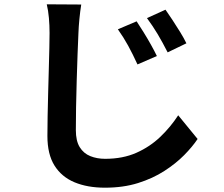

<svg xmlns="http://www.w3.org/2000/svg" viewBox="-20 -806 1040 891"><path d="M614 -707Q628 -686 646 -657Q664 -628 680.5 -598.5Q697 -569 708 -546L618 -507Q596 -555 575 -593.5Q554 -632 527 -670ZM748 -761Q762 -741 780.5 -713Q799 -685 816.5 -656.5Q834 -628 845 -605L758 -563Q734 -610 712 -647Q690 -684 662 -722ZM197 -786 357 -785Q352 -754 348.5 -718Q345 -682 344 -653Q342 -613 340 -555.5Q338 -498 336 -433.5Q334 -369 333 -308.5Q332 -248 332 -202Q332 -152 350 -123Q368 -94 399 -81.5Q430 -69 468 -69Q550 -69 613 -97Q676 -125 724 -171Q772 -217 807 -271L897 -161Q873 -125 834.5 -86Q796 -47 742.5 -12.5Q689 22 620.5 43.5Q552 65 467 65Q386 65 326 40Q266 15 233 -37.5Q200 -90 200 -175Q200 -215 201 -267Q202 -319 203.5 -375.5Q205 -432 206.5 -486Q208 -540 209 -583.5Q210 -627 210 -653Q210 -688 207 -722.5Q204 -757 197 -786Z"/></svg>

Font: Noto IKEA Simplified Chinese
Style: Bold
Weight: 700
Designer: Monotype Design Team
Foundry: Monotype Imaging Inc.
Version: Version 1.100